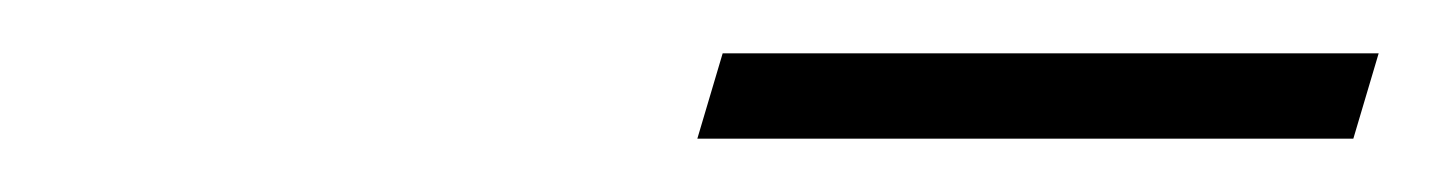

<svg xmlns="http://www.w3.org/2000/svg" viewBox="-20 -671 540 72"><path d="M241.5 -619 251 -651H497L487.5 -619Z"/></svg>

Font: Newsreader 9pt ExtraLight
Style: Italic
Weight: 250
Italic angle: -17°
Designer: Hugues Gentile
Foundry: Production Type
Version: Version 1.003